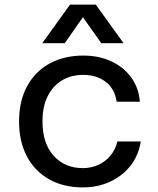

<svg xmlns="http://www.w3.org/2000/svg" viewBox="-20 -804 690 836"><path d="M341 12Q256 12 193.5 -23.5Q131 -59 97 -123.5Q63 -188 63 -275Q63 -364 98 -428.5Q133 -493 196 -527.5Q259 -562 343 -562Q410 -562 463.5 -537.5Q517 -513 550.5 -468Q584 -423 589 -361H488Q480 -417 440.5 -447.5Q401 -478 343 -478Q289 -478 249 -453.5Q209 -429 187 -384Q165 -339 165 -275Q165 -180 213.5 -126Q262 -72 341 -72Q377 -72 408 -86Q439 -100 461 -126.5Q483 -153 491 -188H593Q583 -126 547.5 -81.5Q512 -37 458.5 -12.5Q405 12 341 12ZM164 -616 285 -784H397L518 -616H421L341 -729L262 -616Z"/></svg>

Font: Azeret Mono Thin
Style: Regular
Weight: 400
Version: Version 1.002